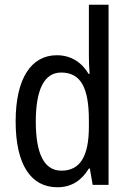

<svg xmlns="http://www.w3.org/2000/svg" viewBox="-20 -780 548 810"><path d="M222 10C283 10 325 -20 355 -69H359L371 0H438V-760H355V-543C355 -523 356 -494 358 -468H354C325 -517 279 -547 220 -547C111 -547 46 -448 46 -268C46 -86 110 10 222 10ZM239 -60C166 -60 131 -132 131 -267C131 -399 165 -474 238 -474C322 -474 355 -408 355 -272V-246C355 -122 319 -60 239 -60Z"/></svg>

Font: Noto Sans Telugu Condensed
Style: Regular
Weight: 400
Width: 3
Designer: Jelle Bosma - Monotype Design Team
Foundry: Monotype Imaging Inc.
Version: Version 2.005